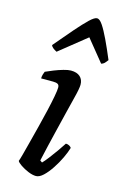

<svg xmlns="http://www.w3.org/2000/svg" viewBox="-117 -811 557 865"><g transform="rotate(15 161.5 -379.0)"><path d="M142 0Q126 0 105.5 -8.5Q85 -17 69 -28Q53 -39 50 -46Q53 -53 60 -79Q67 -105 76.5 -142Q86 -179 96.5 -220Q107 -261 116 -300Q125 -339 130.5 -368.5Q136 -398 136 -411Q136 -423 128.5 -427Q121 -431 107 -431H51Q51 -441 54 -450.5Q57 -460 59 -464Q74 -471 95.5 -479.5Q117 -488 138 -494Q159 -500 172 -500Q200 -500 215 -486.5Q230 -473 230 -449Q230 -441 227 -424.5Q224 -408 217 -381Q210 -354 200 -312.5Q190 -271 175.5 -212Q161 -153 143 -73L153 -66Q163 -76 178 -95.5Q193 -115 209 -137.5Q225 -160 235 -176Q244 -176 251 -172Q258 -168 261 -163Q255 -142 242 -114.5Q229 -87 211.5 -60.5Q194 -34 176 -17Q158 0 142 0ZM87 -565Q77 -570 69.5 -576Q62 -582 60 -589Q102 -639 135 -677Q168 -715 190.5 -736.5Q213 -758 225 -758Q237 -758 251.5 -736.5Q266 -715 284 -677Q302 -639 323 -589Q319 -584 312.5 -576Q306 -568 295 -565L213 -666Z"/></g></svg>

Font: Texturina Medium 12pt Medium
Style: Italic
Weight: 500
Italic angle: -11°
Version: Version 1.002